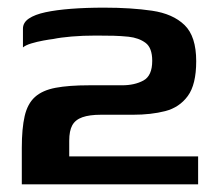

<svg xmlns="http://www.w3.org/2000/svg" viewBox="-20 -482 571 502"><path d="M37 0Q37 -24 37 -47.5Q37 -71 37 -95Q37 -146 44.5 -178.5Q52 -211 71.5 -228.5Q91 -246 125.5 -252.5Q160 -259 213 -259Q238 -259 256 -259Q274 -259 299 -259Q332 -259 355 -271.5Q378 -284 378 -323Q378 -357 360.5 -370Q343 -383 316 -386Q296 -388 277.5 -388.5Q259 -389 231 -389Q196 -389 167 -386.5Q138 -384 119 -380Q110 -379 93.5 -376Q77 -373 62 -368.5Q47 -364 40 -358Q40 -366 40 -377Q40 -388 40 -397.5Q40 -407 40 -407Q40 -423 55.5 -433.5Q71 -444 99 -450Q127 -456 166 -459Q205 -462 252 -462Q323 -462 377.5 -454Q432 -446 462.5 -416.5Q493 -387 493 -322Q493 -261 471 -231Q449 -201 412 -191.5Q375 -182 328 -182Q312 -182 292.5 -182Q273 -182 244 -182Q214 -182 195.5 -175.5Q177 -169 169 -154.5Q161 -140 161 -114V-73H498V0Z"/></svg>

Font: Genos Thin SemiBold
Style: Regular
Weight: 600
Version: Version 1.010